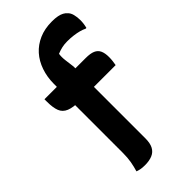

<svg xmlns="http://www.w3.org/2000/svg" viewBox="-243 -822 887 887"><g transform="rotate(-45 200.0 -379.0)"><path d="M21 -536H290Q321 -536 338 -528.5Q355 -521 362.5 -505Q370 -489 370 -463Q370 -450 368.5 -437.5Q367 -425 365 -415H132Q88 -415 63.5 -425Q39 -435 30 -458Q21 -481 21 -520Q21 -524 21 -528Q21 -532 21 -536ZM223 -78Q223 -47 213 -28Q203 -9 183 -0.5Q163 8 134 8Q117 8 105 5.5Q93 3 86 0Q93 -23 97.5 -48Q102 -73 102 -104Q102 -160 102 -216.5Q102 -273 102 -329.5Q102 -386 102 -442.5Q102 -499 102 -555Q102 -600 115.5 -639Q129 -678 154 -706Q179 -734 215.5 -750Q252 -766 299 -766Q321 -766 336 -763Q351 -760 361 -754.5Q371 -749 377 -742Q388 -732 392.5 -714.5Q397 -697 397 -677Q397 -666 395.5 -654.5Q394 -643 391 -632H386Q374 -638 359 -642Q344 -646 325 -648.5Q306 -651 284 -651Q266 -651 250 -647.5Q234 -644 217 -637Q214 -618 217 -595Q220 -572 223 -548Q223 -516 223 -469.5Q223 -423 223 -369Q223 -315 223 -261Q223 -207 223 -159.5Q223 -112 223 -78Z"/></g></svg>

Font: Recursive Casual SemiBold
Style: Regular
Weight: 600
Version: Version 1.047